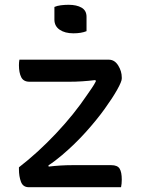

<svg xmlns="http://www.w3.org/2000/svg" viewBox="-20 -781 590 801"><path d="M61 -532H434Q458 -532 473 -508Q488 -484 488 -458V-453Q488 -441 469 -407Q450 -373 416.5 -326.5Q383 -280 337.5 -229.5Q292 -179 239 -134Q226 -123 211 -111.5Q196 -100 182 -91L183 -86Q233 -92 282 -92H444Q470 -92 479 -77.5Q488 -63 488 -32Q488 -14 485 0H100Q76 0 67.5 -22.5Q59 -45 59 -75V-83Q138 -144 213.5 -224Q289 -304 344 -386Q353 -399 363 -413.5Q373 -428 380 -442L378 -447Q322 -440 269 -440H103Q78 -440 68.5 -459Q59 -478 59 -509Q59 -515 59.5 -521Q60 -527 61 -532ZM207 -752Q218 -757 234 -759Q250 -761 266 -761Q300 -761 320.5 -749Q341 -737 341 -711V-651Q319 -642 286 -642Q251 -642 229 -657Q207 -672 207 -699Z"/></svg>

Font: Recursive Sn Csl St
Style: Regular
Weight: 400
Version: Version 1.079;hotconv 1.0.112;makeotfexe 2.5.65598; ttfautoh